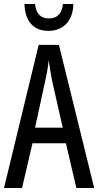

<svg xmlns="http://www.w3.org/2000/svg" viewBox="-20 -938 490 958"><path d="M346 -918H294C289 -869 264 -846 224 -846C183 -846 159 -870 155 -918H102C105 -829 149 -784 222 -784C296 -784 345 -835 346 -918ZM361 0H450L274 -714H173L0 0H90L142 -223H309ZM240 -535 293 -301H155L206 -536C214 -571 220 -607 223 -638C227 -607 233 -572 240 -535Z"/></svg>

Font: Noto Sans Ethiopic ExtCond
Style: Regular
Weight: 400
Width: 2
Designer: Monotype Design Team
Foundry: Monotype Imaging Inc.
Version: Version 2.102